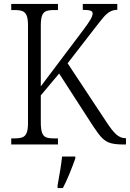

<svg xmlns="http://www.w3.org/2000/svg" viewBox="-20 -733 659 974"><path d="M37 -31H55Q80 -31 94 -36.5Q108 -42 115 -58.5Q122 -75 122 -108V-605Q122 -638 115 -654.5Q108 -671 94 -676.5Q80 -682 55 -682H37V-713H274V-682H253Q228 -682 214 -676.5Q200 -671 193.5 -654Q187 -637 187 -603V-295L395 -571Q427 -613 438.5 -633Q450 -653 450 -665Q450 -675 438.5 -679Q427 -683 400 -683V-713H575V-683Q554 -683 537.5 -673.5Q521 -664 506 -646.5Q491 -629 457 -585L323 -412L520 -114Q550 -68 571 -50Q592 -32 616 -32H619V0H608Q565 0 541 -7Q517 -14 498.5 -32.5Q480 -51 453 -92L280 -360L187 -249V-112Q187 -77 193.5 -59.5Q200 -42 213.5 -36.5Q227 -31 253 -31H274V0H37ZM272 208Q289 117 295 61H362V71Q351 103 333 147Q315 191 299 221H272Z"/></svg>

Font: Noto Serif NarrowLight
Style: Regular
Weight: 300
Width: 4
Designer: Monotype Design Team
Foundry: Monotype Imaging Inc.
Version: Version 1.001